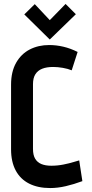

<svg xmlns="http://www.w3.org/2000/svg" viewBox="-20 -940 467 972"><path d="M364 -868 312 -920 232 -838 156 -919 103 -867 232 -740ZM343 -584 373 -677Q337 -695 301 -703.5Q265 -712 229 -712Q174 -712 130.5 -689.5Q87 -667 61.5 -622Q36 -577 36 -511V-184Q36 -121 59.5 -77Q83 -33 127.5 -10.5Q172 12 234 12Q272 12 313 2.5Q354 -7 397 -23L381 -128Q376 -127 353.5 -120Q331 -113 301 -107Q271 -101 240 -101Q210 -101 189.5 -109.5Q169 -118 158 -136.5Q147 -155 147 -186V-514Q147 -545 159 -564Q171 -583 193.5 -592Q216 -601 249 -601Q272 -601 298 -596.5Q324 -592 343 -584Z"/></svg>

Font: Advent Pro
Style: Regular
Weight: 400
Designer: VivaRado, Andreas Kalpakidis
Foundry: VivaRado, Andreas Kalpakidis
Version: Version 3.000